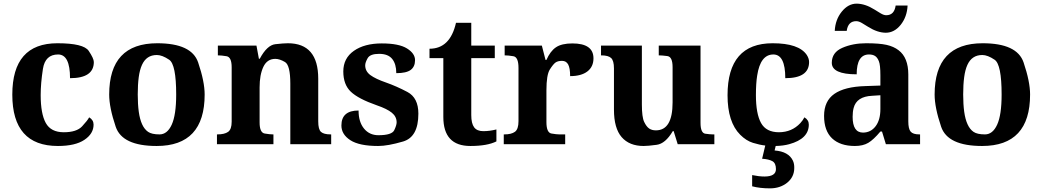

<svg xmlns="http://www.w3.org/2000/svg" viewBox="-20 -784 5668 1044"><path d="M294.9 9.8Q46.9 9.8 46.9 -269.5Q46.9 -548.8 292 -548.8Q434.6 -548.8 462.4 -507.3Q490.2 -465.8 490.2 -446.8Q490.2 -358.9 360.8 -358.9Q360.8 -487.8 295.9 -487.8Q225.6 -487.8 213.4 -409.4Q201.2 -331.1 201.2 -267.1Q201.2 -165.5 229 -115.2Q256.8 -64.9 326.7 -64.9Q396.5 -64.9 426.3 -96.9Q456.1 -128.9 464.8 -146Q488.8 -131.8 488.8 -106.4Q488.8 -57.1 439 -23.7Q389.2 9.8 294.9 9.8Z M938 -270Q938 -433.6 899.9 -459.2Q861.8 -484.9 833 -484.9Q804.2 -484.9 784.2 -471.4Q764.2 -458 752 -431.2Q739.7 -404.3 734.4 -364.3Q729 -324.2 729 -270.5Q729 -216.8 734.6 -176.3Q740.2 -135.7 752.7 -108.4Q765.1 -81.1 785.2 -67.1Q805.2 -53.2 847.4 -53.2Q889.6 -53.2 913.8 -106.2Q938 -159.2 938 -270ZM573.7 -270Q573.7 -548.8 835 -548.8Q1022 -548.8 1057.4 -444.6Q1092.8 -340.3 1092.8 -270Q1092.8 9.8 832 9.8Q644.5 9.8 609.1 -95Q573.7 -199.7 573.7 -270Z M1545.4 -548.8Q1710.4 -548.8 1710.4 -356V-124Q1710.4 -80.1 1725.6 -66.7Q1740.7 -53.2 1777.8 -53.2H1780.8V0H1558.6V-329.1Q1558.6 -429.7 1529.5 -446.8Q1500.5 -463.9 1477.1 -463.9Q1432.6 -463.9 1412.1 -420.7Q1391.6 -377.4 1391.6 -309.1V-118.2Q1391.6 -62.5 1419.4 -57.9Q1447.3 -53.2 1463.9 -53.2H1466.8V0H1159.7V-53.2H1161.6Q1200.7 -53.2 1220.2 -66.9Q1239.7 -80.6 1239.7 -122.1V-418Q1239.7 -473.6 1211.9 -478.3Q1184.1 -482.9 1167.5 -482.9H1164.6V-536.1H1374.5L1387.7 -464.8H1392.6Q1432.1 -538.6 1477.1 -543.7Q1522 -548.8 1545.4 -548.8Z M2036.1 9.8Q1933.6 9.8 1885 -21.7Q1836.4 -53.2 1836.4 -101.6Q1836.4 -183.1 1929.7 -183.1Q1929.7 -121.1 1959.2 -85Q1988.8 -48.8 2037.6 -48.8Q2110.8 -48.8 2123.8 -76.2Q2136.7 -103.5 2136.7 -118.7Q2136.7 -149.9 2110.6 -171.1Q2084.5 -192.4 2028.8 -211.4Q1928.2 -246.6 1887.5 -285.4Q1846.7 -324.2 1846.7 -395.5Q1846.7 -467.3 1904.3 -507.6Q1961.9 -547.9 2055.7 -547.9Q2149.4 -547.9 2193.1 -520.5Q2236.8 -493.2 2236.8 -457Q2236.8 -421.4 2213.1 -403.8Q2189.5 -386.2 2134.8 -386.2Q2134.8 -436 2112.5 -463.6Q2090.3 -491.2 2041.5 -491.2Q1992.7 -491.2 1979.2 -467.8Q1965.8 -444.3 1965.8 -428.7Q1965.8 -396.5 1993.9 -375.7Q2022 -355 2078.6 -335.4Q2135.7 -315.4 2195.3 -283.9Q2254.9 -252.4 2254.9 -166Q2254.9 -39.1 2171.9 -14.6Q2088.9 9.8 2036.1 9.8Z M2315.4 -519Q2427.7 -519 2459.5 -660.2H2542.5V-536.1H2670.4V-467.8H2542.5V-158.2Q2542.5 -112.8 2558.1 -91.8Q2573.7 -70.8 2607.9 -70.8Q2642.1 -70.8 2679.2 -80.1V-15.1Q2629.4 9.8 2537.6 9.8Q2390.6 9.8 2390.6 -147.9V-467.8H2315.4Z M3092.3 -547.9Q3207 -547.9 3207 -466.8Q3207 -420.9 3173.8 -395.5Q3140.6 -370.1 3080.1 -370.1Q3080.1 -414.1 3069.3 -433.6Q3058.6 -453.1 3036.1 -453.1Q3013.7 -453.1 3001 -444.3Q2988.3 -435.5 2969.7 -406.2Q2951.2 -377 2951.2 -293V-120.1Q2951.2 -62.5 2978.8 -57.9Q3006.3 -53.2 3021 -53.2H3053.2V0H2719.2V-53.2H2722.2Q2760.7 -53.2 2780 -67.4Q2799.3 -81.5 2799.3 -125V-415Q2799.3 -473.6 2771.5 -478.3Q2743.7 -482.9 2727.1 -482.9H2724.1V-536.1H2926.3L2946.3 -458H2951.2Q2971.7 -505.4 3002.7 -526.6Q3033.7 -547.9 3092.3 -547.9Z M3546.4 -75.2Q3637.2 -75.2 3637.2 -227.1V-418.9Q3637.2 -475.6 3608.4 -479.2Q3579.6 -482.9 3564.9 -482.9H3562V-536.1H3789.1V-116.2Q3789.1 -60.5 3815.2 -56.9Q3841.3 -53.2 3856 -53.2H3864.3V0H3665L3643.1 -70.8H3638.2Q3598.1 -2.9 3550.8 3.4Q3503.4 9.8 3480 9.8Q3401.9 9.8 3360.1 -38.6Q3318.4 -86.9 3318.4 -188V-412.1Q3318.4 -454.1 3303 -468.5Q3287.6 -482.9 3250 -482.9H3248V-536.1H3470.2V-215.8Q3470.2 -147 3482.7 -121.1Q3495.1 -95.2 3509.8 -85.2Q3524.4 -75.2 3546.4 -75.2Z M3936 -266.1Q3936 -548.8 4181.2 -548.8Q4323.7 -548.8 4366.7 -485.4Q4379.4 -465.8 4379.4 -446.8Q4379.4 -358.9 4250 -358.9Q4250 -487.8 4185.1 -487.8Q4114.7 -487.8 4097.2 -373.5Q4090.3 -331.1 4090.3 -267.1Q4090.3 -165.5 4118.2 -115.2Q4146 -64.9 4215.8 -64.9Q4285.6 -65.4 4331.5 -114.3Q4345.2 -128.9 4354 -146Q4377.9 -131.8 4377.9 -106.4Q4377.9 -29.3 4271.5 0Q4239.7 8.8 4197.8 9.8L4191.9 34.2Q4268.1 40 4291.5 89.8Q4299.3 106.4 4298.8 129.4Q4298.8 178.2 4260.3 209.5Q4221.7 240.2 4167 240.2Q4112.3 240.2 4069.8 229V168Q4106.9 175.8 4136.7 175.8Q4199.2 175.8 4199.2 135.7Q4199.2 103 4179.7 92.3Q4160.2 81.5 4124 79.1L4141.1 7.3Q4110.4 3.9 4074.2 -7.3Q4037.6 -18.6 4004.9 -51.3Q3936 -120.1 3936 -266.1Z M4638.2 -379.9Q4502.9 -379.9 4502.9 -442.4Q4502.9 -499 4560.1 -523.9Q4617.2 -548.8 4689.5 -548.8Q4761.7 -548.8 4800.8 -540Q4839.8 -531.2 4866.2 -510.7Q4918.9 -470.7 4918.9 -378.9V-124Q4918.9 -83.5 4931.6 -68.4Q4944.3 -53.2 4979 -53.2H4982.9V0H4796.9L4775.9 -68.8H4767.1Q4730 -24.4 4701.2 -7.3Q4672.4 9.8 4628.4 9.8Q4548.3 9.8 4504.4 -31.7Q4460.9 -73.2 4460.9 -153.8Q4460.9 -234.4 4516.6 -273.4Q4572.3 -312.5 4685.1 -315.9L4767.1 -318.8V-374Q4767.1 -431.6 4758.8 -451.2Q4751 -471.2 4738.3 -479.5Q4725.6 -487.8 4705.1 -487.8Q4638.2 -487.8 4638.2 -379.9ZM4616.2 -148.9Q4616.2 -63 4672.9 -63Q4715.3 -63.5 4741.2 -97.7Q4767.1 -131.8 4767.1 -190.9V-266.1L4722.2 -263.2Q4637.7 -259.3 4621.6 -196.8Q4616.2 -176.3 4616.2 -148.9ZM4635.7 -668.9Q4591.3 -668.9 4584 -616.2H4519Q4522 -677.2 4557.1 -720.7Q4592.3 -764.2 4638.2 -764.2Q4684.6 -763.7 4734.4 -732.4Q4752.9 -720.7 4769.5 -710.9Q4786.1 -701.2 4798.8 -701.2Q4842.8 -701.2 4850.1 -753.9H4915Q4912.1 -692.4 4877.4 -648.9Q4842.8 -606 4796.4 -606Q4751 -606.4 4701.2 -637.7Q4682.6 -649.4 4666 -659.2Q4649.4 -668.9 4635.7 -668.9Z M5426.3 -270Q5426.3 -433.6 5388.2 -459.2Q5350.1 -484.9 5321.3 -484.9Q5292.5 -484.9 5272.5 -471.4Q5252.4 -458 5240.2 -431.2Q5228 -404.3 5222.7 -364.3Q5217.3 -324.2 5217.3 -270.5Q5217.3 -216.8 5222.9 -176.3Q5228.5 -135.7 5241 -108.4Q5253.4 -81.1 5273.4 -67.1Q5293.5 -53.2 5335.7 -53.2Q5377.9 -53.2 5402.1 -106.2Q5426.3 -159.2 5426.3 -270ZM5062 -270Q5062 -548.8 5323.2 -548.8Q5510.3 -548.8 5545.7 -444.6Q5581.1 -340.3 5581.1 -270Q5581.1 9.8 5320.3 9.8Q5132.8 9.8 5097.4 -95Q5062 -199.7 5062 -270Z"/></svg>

Font: DroidSerif-Bold
Style: Bold
Weight: 700
Foundry: Ascender Corporation
Version: Version 1.00 build 112